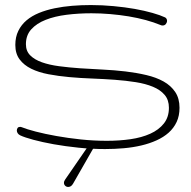

<svg xmlns="http://www.w3.org/2000/svg" viewBox="-20 -574 748 752"><path d="M683.1 -151.9Q683.1 -120.6 671.9 -96.4Q660.6 -72.3 640.6 -54.4Q620.6 -36.6 593 -24.2Q565.4 -11.7 533.2 -4.2Q501 3.4 464.6 6.6Q428.2 9.8 391.1 9.8Q338.9 9.8 287.1 4.4Q235.4 -1 190.4 -9Q145.5 -17.1 111.1 -26.4Q76.7 -35.6 59.1 -43.9Q52.2 -47.4 49.1 -52.5Q45.9 -57.6 45.9 -63Q45.9 -68.8 49.1 -73Q52.2 -77.1 58.6 -77.1Q61.5 -77.1 65.4 -75.7Q84.5 -67.9 120.1 -58.6Q155.8 -49.3 200.9 -41.3Q246.1 -33.2 297.1 -27.8Q348.1 -22.5 398.4 -22.5Q447.3 -22.5 491.2 -28.8Q535.2 -35.2 568.6 -50.3Q602.1 -65.4 621.8 -90.3Q641.6 -115.2 641.6 -151.9Q641.6 -182.6 624.8 -202.4Q607.9 -222.2 579.1 -234.1Q550.3 -246.1 511.7 -252.2Q473.1 -258.3 429.9 -261.5Q386.7 -264.6 340.8 -266.4Q294.9 -268.1 251.7 -272Q208.5 -275.9 169.9 -283.2Q131.3 -290.5 102.5 -304.7Q73.7 -318.8 56.9 -341.3Q40 -363.8 40 -397.9Q40 -429.2 51.8 -453.1Q63.5 -477.1 84 -494.4Q104.5 -511.7 132.6 -523.2Q160.6 -534.7 193.6 -541.5Q226.6 -548.3 262.7 -551.3Q298.8 -554.2 335.9 -554.2Q380.9 -554.2 425 -550Q469.2 -545.9 507.8 -539.1Q546.4 -532.2 577.1 -523.4Q607.9 -514.6 626.5 -505.9Q630.4 -503.9 632.3 -500.2Q634.3 -496.6 634.3 -492.7Q634.3 -485.8 629.6 -480Q625 -474.1 616.7 -474.1Q612.3 -474.1 608.4 -476.1Q582.5 -486.8 551 -495.4Q519.5 -503.9 484.4 -509.8Q449.2 -515.6 411.9 -518.8Q374.5 -522 337.9 -522Q287.1 -522 240.7 -516.1Q194.3 -510.3 158.9 -496.3Q123.5 -482.4 102.5 -459.2Q81.5 -436 81.5 -400.9Q81.5 -374 98.4 -357.2Q115.2 -340.3 144 -330.1Q172.9 -319.8 211.4 -314.7Q250 -309.6 293.2 -306.6Q336.4 -303.7 382.3 -301.5Q428.2 -299.3 471.4 -294.2Q514.6 -289.1 553.2 -280Q591.8 -271 620.6 -254.9Q649.4 -238.8 666.3 -213.6Q683.1 -188.5 683.1 -151.9ZM327.6 -4.9Q334 -14.2 340.3 -14.2Q344.2 -14.2 346.7 -11Q349.1 -7.8 349.1 -3.4Q349.1 0.5 347.2 3.9L266.1 145.5Q262.2 152.3 257.3 155.3Q252.4 158.2 247.1 158.2Q240.2 158.2 235.4 153.6Q230.5 148.9 230.5 142.1Q230.5 135.7 235.4 128.9Z"/></svg>

Font: Gruppo
Style: Regular
Weight: 400
Foundry: Vernon Adams
Version: Version 1.000